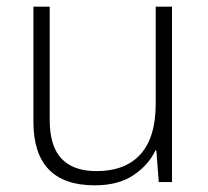

<svg xmlns="http://www.w3.org/2000/svg" viewBox="-20 -551 630 581"><path d="M500.5 -530.8V0H460.4L453.1 -95.7H450.2Q429.7 -51.8 384 -21Q338.4 9.8 266.6 9.8Q81.1 9.8 81.1 -183.1V-530.8H130.4V-188Q130.4 -108.4 166.3 -70.8Q202.1 -33.2 271.5 -33.2Q358.9 -33.2 405 -84Q451.2 -134.8 451.2 -237.8V-530.8Z"/></svg>

Font: Open Sans Light
Style: Regular
Weight: 300
Designer: Monotype Design Team
Foundry: Monotype Imaging Inc.
Version: Version 3.000; ttfautohint (v1.8.4)